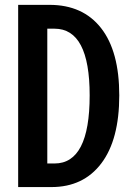

<svg xmlns="http://www.w3.org/2000/svg" viewBox="-20 -759 540 779"><path d="M53.7 0V-739.3H180.7Q316.4 -739.3 390.1 -645Q463.9 -550.8 463.9 -372.1Q463.9 -192.4 391.1 -96.2Q318.4 0 188.5 0ZM171.9 -95.7H201.2Q343.8 -95.7 343.8 -372.1Q343.8 -642.6 201.2 -642.6H171.9Z"/></svg>

Font: GenEi Gothic M SemiBold
Style: Regular
Weight: 500
Designer: o_tamon (Modified); [Source Han Sans]
Ryoko NISHIZUKA  (kana & ideographs); Paul D. Hunt (Latin, Greek & Cyrillic); Wenl
Version: Version 1.1a;Original Version 1.004